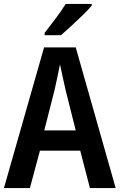

<svg xmlns="http://www.w3.org/2000/svg" viewBox="-20 -956 608 976"><path d="M437 0 388 -190H183L132 0H0L204 -715H365L568 0ZM314 -496Q307 -526 299 -563Q291 -600 285 -629Q280 -601 272 -565Q264 -529 257 -497L205 -293H365ZM446 -927Q429 -907 401.5 -880Q374 -853 344 -825.5Q314 -798 290 -777H207V-789Q235 -825 264 -863.5Q293 -902 314 -936H446Z"/></svg>

Font: Noto Sans Hebrew Condensed SemiBold
Style: Regular
Weight: 600
Width: 3
Designer: Ben Nathan
Foundry: Google LLC
Version: Version 3.001; ttfautohint (v1.8.4.7-5d5b)